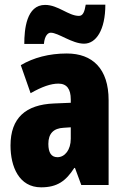

<svg xmlns="http://www.w3.org/2000/svg" viewBox="-20 -792 534 822"><path d="M84 -604H168C171 -640 186 -652 197 -652C230 -652 288 -605 340 -605C391 -605 431 -663 431 -772H347C342 -741 335 -724 318 -724C273 -724 229 -771 173 -771C93 -771 84 -666 84 -604ZM266 -563C190 -563 123 -545 69 -513L111 -393C160 -421 198 -434 230 -434C266 -434 283 -411 283 -366V-352L211 -349C90 -344 25 -287 25 -169C25 -79 61 10 156 10C225 10 262 -17 298 -73H301L328 0H445V-363C445 -498 376 -563 266 -563ZM253 -245 283 -247V-198C283 -151 258 -119 226 -119C200 -119 187 -138 187 -176C187 -220 209 -243 253 -245Z"/></svg>

Font: Noto Sans Lao Looped ExtraCondensed Black
Style: Regular
Weight: 900
Width: 2
Designer: Mark Frömberg, Ben Mitchell
Foundry: The Fontpad Ltd
Version: Version 1.002